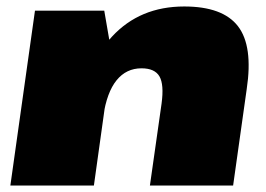

<svg xmlns="http://www.w3.org/2000/svg" viewBox="-20 -573 823 593"><path d="M479 -253Q487 -312 472.5 -337Q458 -362 417 -362Q370 -362 340 -325Q310 -288 299 -214L203 -114L214 -190Q240 -367 326 -460Q412 -553 549 -553Q668 -553 715 -492Q762 -431 742 -298L700 0H443ZM88 -540H302L326 -401L270 0H12Z"/></svg>

Font: Pathway Extreme 28pt Black
Style: Italic
Weight: 900
Italic angle: -8°
Designer: Eduardo Rodriguez Tunni
Foundry: Eduardo Rodriguez Tunni
Version: Version 1.001;gftools[0.9.26]